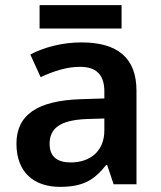

<svg xmlns="http://www.w3.org/2000/svg" viewBox="-20 -717 628 747"><path d="M453 -697H134V-606H453ZM297 -552C222 -552 151 -533 98 -505L138 -417C187 -439 237 -457 291 -457C351 -457 386 -430 386 -361V-334L292 -331C125 -325 44 -270 44 -158C44 -43 116 10 213 10C303 10 346 -16 393 -75H397L422 0H511V-364C511 -492 437 -552 297 -552ZM320 -254 386 -256V-210C386 -127 329 -85 255 -85C206 -85 173 -105 173 -157C173 -215 209 -250 320 -254Z"/></svg>

Font: Noto Sans Bengali UI SemiBold
Style: Regular
Weight: 600
Designer: Jelle Bosma - Monotype Design Team
Foundry: Monotype Imaging Inc.
Version: Version 2.003